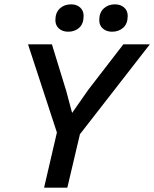

<svg xmlns="http://www.w3.org/2000/svg" viewBox="-20 -864 710 884"><path d="M183 0 242 -254 109 -660H219L285 -445L312 -344L386 -450L548 -660H670L348 -246L290 0ZM496 -718Q470 -718 453.5 -732.5Q437 -747 437 -771Q437 -806 457.5 -825Q478 -844 509 -844Q535 -844 551.5 -829.5Q568 -815 568 -791Q568 -755 547.5 -736.5Q527 -718 496 -718ZM294 -718Q268 -718 251.5 -732.5Q235 -747 235 -771Q235 -806 255.5 -825Q276 -844 307 -844Q333 -844 349 -829.5Q365 -815 365 -791Q365 -755 345 -736.5Q325 -718 294 -718Z"/></svg>

Font: Work Sans Medium
Style: Italic
Weight: 500
Italic angle: -13°
Designer: Wei Huang
Foundry: Wei Huang
Version: Version 2.012; ttfautohint (v1.8.3)